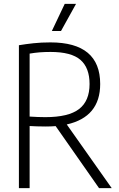

<svg xmlns="http://www.w3.org/2000/svg" viewBox="-20 -965 611 985"><path d="M77 0V-733Q113 -739 152 -743.2Q191 -747.5 238.5 -747.5Q494 -747.5 494 -534Q494 -365 322.5 -326.5L553 0H488L265.5 -318Q241.5 -316 215 -316Q187.5 -316 168.5 -316.8Q149.5 -317.5 132 -318.5V0ZM212.5 -364Q331.5 -364 385.5 -405.5Q439.5 -447 439.5 -534Q439.5 -617 392.8 -657.8Q346 -698.5 239.5 -698.5Q208.5 -698.5 183.5 -696.5Q158.5 -694.5 132 -690V-367Q156 -365.5 173.5 -364.8Q191 -364 212.5 -364ZM246 -806 312 -945H370L293 -806Z"/></svg>

Font: Encode Sans Condensed Light
Style: Regular
Weight: 300
Width: 3
Designer: Multiple Designers
Foundry: Impallari Type
Version: Version 3.000; ttfautohint (v1.8.3) -l 8 -r 50 -G 200 -x 14 